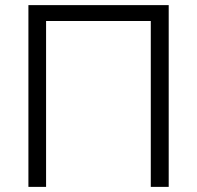

<svg xmlns="http://www.w3.org/2000/svg" viewBox="-20 -730 769 750"><path d="M91 -710H639V0H569V-648H160V0H91Z"/></svg>

Font: Oxford Sans
Style: Regular
Weight: 400
Designer: Matt McInerney, Pablo Impallari, Rodrigo Fuenzalida
Foundry: Matt McInerney, Pablo Impallari, Rodrigo Fuenzalida
Version: Version 3.000g; ttfautohint (v1.5) -l 8 -r 28 -G 28 -x 14 -D